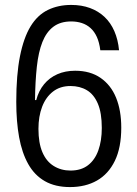

<svg xmlns="http://www.w3.org/2000/svg" viewBox="-20 -750 554 779"><path d="M264 9Q204 9 162 -15Q120 -39 94.5 -84.5Q69 -130 57.5 -193.5Q46 -257 46 -337Q46 -446 61 -521.5Q76 -597 104 -643Q132 -689 174 -709.5Q216 -730 269 -730Q311 -730 345 -717.5Q379 -705 404 -681.5Q429 -658 444 -623.5Q459 -589 463 -546H387Q383 -578 373 -600Q363 -622 347.5 -636Q332 -650 312 -656.5Q292 -663 269 -663Q225 -663 196.5 -641.5Q168 -620 152 -579.5Q136 -539 129.5 -479.5Q123 -420 122 -344H127Q137 -382 159 -408.5Q181 -435 213 -449Q245 -463 285 -463Q346 -463 388 -434Q430 -405 451 -353.5Q472 -302 472 -232Q472 -151 446 -97.5Q420 -44 373.5 -17.5Q327 9 264 9ZM266 -58Q309 -58 337 -79.5Q365 -101 379 -140Q393 -179 393 -231Q393 -292 377 -329.5Q361 -367 332.5 -384Q304 -401 266 -401Q224 -401 195 -378.5Q166 -356 151 -317Q136 -278 136 -227Q136 -170 152 -132.5Q168 -95 198 -76.5Q228 -58 266 -58Z"/></svg>

Font: Mona Sans SemiCondensed
Style: Regular
Weight: 400
Width: 4
Designer: Deni Anggara
Foundry: GitHub
Version: Version 2.000